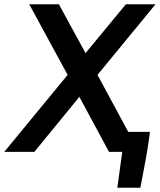

<svg xmlns="http://www.w3.org/2000/svg" viewBox="-77 -712 749 900"><path d="M473 168H581C597 82 615 -2 626 -94H524L380 -361L652 -692H513L324 -463L199 -692H60L240 -361L-57 0H84L295 -258L434 0H496Z"/></svg>

Font: Cantarell
Style: BoldOblique
Weight: 700
Italic angle: -8°
Designer: Dave Crossland
Version: Version 0.024